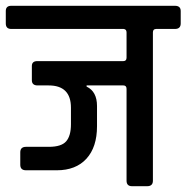

<svg xmlns="http://www.w3.org/2000/svg" viewBox="-44 -643 644 663"><path d="M255 -348V-344Q291 -327 291 -277V-207Q291 -135 254.5 -95Q218 -55 152 -55H46Q26 -55 26 -74V-117Q26 -136 46 -136H125Q168 -136 184.5 -155Q201 -174 201 -214V-271Q201 -348 124 -348H86Q66 -348 66 -366V-415Q66 -432 85 -432H382Q393 -432 393 -444V-531Q393 -542 383 -543H-5Q-24 -543 -24 -562V-605Q-24 -623 -5 -623H560Q580 -623 580 -605V-562Q580 -543 560 -543H495Q484 -543 484 -531V-19Q484 0 464 0H412Q393 0 393 -19V-336Q393 -348 382 -348Z"/></svg>

Font: Rajdhani Semibold
Style: Regular
Weight: 600
Designer: Satya Rajpurohit, Jyotish Sonowal
Foundry: Indian Type Foundry
Version: Version 1.200;PS 1.0;hotconv 1.0.78;makeotf.lib2.5.61930; tt